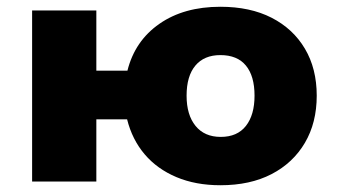

<svg xmlns="http://www.w3.org/2000/svg" viewBox="-20 -537 1009 568"><path d="M632 11Q559 11 502 -13Q445 -37 408 -80.5Q371 -124 356 -184H265V0H75V-506H265V-328H357Q379 -416 451.5 -466.5Q524 -517 632 -517Q720 -517 783.5 -484.5Q847 -452 882 -393Q917 -334 917 -254Q917 -174 882 -114.5Q847 -55 783.5 -22Q720 11 632 11ZM633 -132Q682 -132 707.5 -164.5Q733 -197 733 -254Q733 -312 707.5 -343Q682 -374 632 -374Q584 -374 558 -343Q532 -312 532 -254Q532 -197 558.5 -164.5Q585 -132 633 -132Z"/></svg>

Font: Nunito Sans 7pt Black
Style: Regular
Weight: 900
Designer: Vernon Adams
Foundry: Vernon Adams
Version: Version 3.101;gftools[0.9.27]